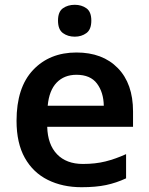

<svg xmlns="http://www.w3.org/2000/svg" viewBox="-20 -771 621 801"><path d="M299 -552Q408 -552 471.5 -487Q535 -422 535 -306V-242H177Q179 -168 218 -127.5Q257 -87 326 -87Q378 -87 420 -97.5Q462 -108 506 -128V-27Q465 -8 422.5 1Q380 10 320 10Q241 10 179.5 -20.5Q118 -51 83.5 -112.5Q49 -174 49 -267Q49 -406 118 -479Q187 -552 299 -552ZM299 -459Q248 -459 216.5 -426.5Q185 -394 179 -330H413Q412 -386 384.5 -422.5Q357 -459 299 -459ZM292 -751Q320 -751 340.5 -736.5Q361 -722 361 -685Q361 -648 340.5 -633Q320 -618 292 -618Q263 -618 242.5 -633Q222 -648 222 -685Q222 -722 242.5 -736.5Q263 -751 292 -751Z"/></svg>

Font: Noto Sans Medefaidrin SemiBold
Style: Regular
Weight: 600
Designer: Dalton Maag Ltd
Foundry: Dalton Maag Ltd
Version: Version 1.002; ttfautohint (v1.8.4.7-5d5b)